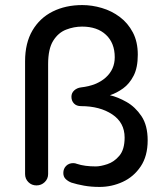

<svg xmlns="http://www.w3.org/2000/svg" viewBox="-20 -728 648 758"><path d="M373 10Q340 10 312 5Q284 0 262 -7Q249 -12 239.5 -21Q230 -30 230 -45Q230 -62 241 -73Q252 -84 269 -84Q277 -84 284 -81Q314 -71 358 -71Q377 -71 404 -80Q431 -89 451.5 -113.5Q472 -138 472 -185Q472 -244 423 -276.5Q374 -309 300 -309Q282 -309 272 -319.5Q262 -330 262 -346Q262 -361 273 -371Q284 -381 300 -383Q362 -390 397.5 -422Q433 -454 433 -502Q433 -558 398.5 -590.5Q364 -623 304 -623Q272 -623 241 -611Q210 -599 190 -567Q170 -535 170 -475V-41Q170 -22 156.5 -9Q143 4 124 4Q105 4 92 -9Q79 -22 79 -41V-486Q79 -558 108 -607.5Q137 -657 188 -682.5Q239 -708 305 -708Q343 -708 382 -696.5Q421 -685 453 -661Q485 -637 504.5 -600Q524 -563 524 -512Q524 -461 507.5 -429Q491 -397 466 -379Q441 -361 414 -352Q445 -345 479.5 -325.5Q514 -306 538.5 -269.5Q563 -233 563 -174Q563 -112 535.5 -71Q508 -30 464.5 -10Q421 10 373 10Z"/></svg>

Font: Varela Round
Style: Regular
Weight: 400
Designer: Joe Prince, Avraham Cornfeld
Foundry: Joe Prince, Avraham Cornfeld
Version: Version 3.010; ttfautohint (v1.8.4.7-5d5b)